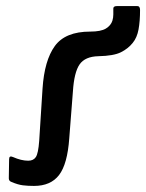

<svg xmlns="http://www.w3.org/2000/svg" viewBox="-20 -600 481 632"><path d="M92 12Q72 12 55.5 10Q39 8 18 -1Q9 -4 9 -13L10 -76Q10 -89 23 -83Q50 -71 73 -71Q90 -71 98 -83Q106 -95 109 -136L120 -308Q126 -401 160.5 -448.5Q195 -496 277 -496Q312 -496 328.5 -506Q345 -516 350 -532Q353 -542 353 -552.5Q353 -563 353 -572Q353 -580 365 -580H432Q441 -580 441 -567Q441 -530 436 -503Q431 -476 417 -459Q402 -440 378 -428Q354 -416 304 -415Q260 -414 242 -388Q224 -362 220 -299L208 -145Q202 -60 174.5 -24Q147 12 92 12Z"/></svg>

Font: Sofia Sans SemiBold
Style: Regular
Weight: 600
Designer: Botio Nikoltchev, Ani Petrova
Foundry: lettersoup
Version: Version 4.101; ttfautohint (v1.8.4.7-5d5b)